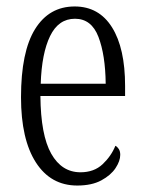

<svg xmlns="http://www.w3.org/2000/svg" viewBox="-20 -564 447 594"><path d="M219 10Q137 10 91 -61.5Q45 -133 45 -263Q45 -404 88.5 -474Q132 -544 211 -544Q286 -544 326.5 -479.5Q367 -415 367 -298V-267H105Q106 -146 138.5 -88.5Q171 -31 229 -31Q271 -31 297.5 -56Q324 -81 337 -113Q343 -110 347.5 -103Q352 -96 352 -85Q352 -66 337.5 -44Q323 -22 293.5 -6Q264 10 219 10ZM307 -305Q306 -394 284.5 -450Q263 -506 212 -506Q161 -506 135 -452.5Q109 -399 106 -305Z"/></svg>

Font: Noto Serif Tamil ExtraCondensed Light
Style: Regular
Weight: 300
Width: 2
Designer: Indian Type Foundry, Tom Grace, and the Monotype Design Team
Foundry: Monotype Imaging Inc.
Version: Version 2.004; ttfautohint (v1.8.4.7-5d5b)